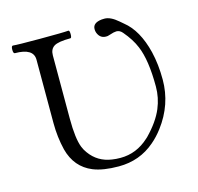

<svg xmlns="http://www.w3.org/2000/svg" viewBox="-101 -783 933 904"><g transform="rotate(-15 365.5 -331.5)"><path d="M566.9 -629.9Q631.8 -578.6 659.7 -465.3Q674.8 -402.3 674.8 -328.1Q674.8 -207 598.6 -106.4Q574.2 -74.2 546.4 -50.8Q472.2 13.2 370.1 13.2Q293.5 13.2 245.6 -6.3Q164.6 -39.6 140.6 -130.9Q125 -194.8 125 -263.2V-572.3Q125 -628.4 34.7 -628.4Q26.9 -628.4 26.9 -647Q26.9 -665.5 34.7 -665.5Q56.2 -663.1 166 -663.1Q282.7 -663.1 305.2 -665.5Q311.5 -665.5 311.5 -647Q311.5 -628.4 305.2 -628.4Q245.6 -628.4 225.1 -615.2Q204.6 -602.1 204.6 -572.3V-264.2Q204.6 -166 222.2 -122.1Q229 -105 239.7 -90.8Q278.8 -36.1 347.2 -26.4Q366.2 -23.4 388.2 -23.4Q466.3 -23.4 527.3 -79.6Q530.8 -82.5 534.2 -85.9Q590.8 -144 614.3 -200.2Q635.3 -250.5 635.3 -304.7Q635.3 -434.6 606 -503.4Q588.9 -545.4 551.8 -588.9Q539.1 -604 522.5 -604L508.3 -602.1L478 -593.3L470.2 -592.8Q443.8 -592.8 432.1 -616.2Q426.3 -627 426.3 -640.6Q426.3 -670.9 470.2 -675.8Q476.6 -676.3 483.9 -676.3Q513.2 -676.3 549.3 -645Z"/></g></svg>

Font: Junicode
Style: Regular
Weight: 400
Designer: Peter S. Baker
Foundry: Briery Creek Software
Version: Version 0.7.2